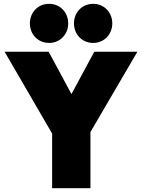

<svg xmlns="http://www.w3.org/2000/svg" viewBox="-20 -982 741 1002"><path d="M252 0H452V-293L697 -712H472L353 -491L234 -712H4L252 -285ZM136 -860C136 -803 178 -758 236 -758C294 -758 336 -803 336 -860C336 -917 294 -962 236 -962C178 -962 136 -917 136 -860ZM366 -860C366 -803 408 -758 466 -758C524 -758 566 -803 566 -860C566 -917 524 -962 466 -962C408 -962 366 -917 366 -860Z"/></svg>

Font: MV Cash Black
Style: Regular
Weight: 900
Designer: Rodrigo Fuenzalida
Foundry: fragTYPE
Version: Version 1.100;Glyphs 3.1.2 (3151)